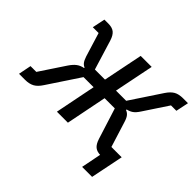

<svg xmlns="http://www.w3.org/2000/svg" viewBox="-192 -953 1358 1358"><g transform="rotate(45 487.0 -274.0)"><path d="M772 150 809 -36 842 0H807Q771 0 750 -17Q729 -34 716 -75L643 -306H541L480 0H370L431 -306H330L173 -69Q148 -30 120 -15Q92 0 51 0H-9L10 -96H68L192 -283Q214 -316 236 -332.5Q258 -349 287 -354L288 -359Q272 -365 261 -379Q250 -393 240 -423L185 -602H127L147 -698H186Q225 -698 246.5 -681Q268 -664 281 -623L349 -401H450L510 -698H620L560 -401H662L815 -632Q839 -668 865.5 -683Q892 -698 935 -698H983L963 -602H909L790 -422Q770 -391 751 -378Q732 -365 708 -360L707 -354Q724 -348 736.5 -334Q749 -320 759 -288L819 -96H922L872 150Z"/></g></svg>

Font: IBM Plex Sans Medium
Style: Italic
Weight: 500
Italic angle: -11.31°
Designer: Mike Abbink, Paul van der Laan, Pieter van Rosmalen
Foundry: Bold Monday
Version: Version 3.201